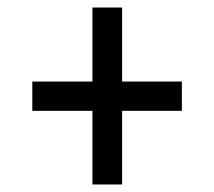

<svg xmlns="http://www.w3.org/2000/svg" viewBox="-20 -609 570 511"><path d="M226 -118H305V-314H464V-392H305V-589H226V-392H66V-314H226Z"/></svg>

Font: Noto Sans Mono Condensed Medium
Style: Regular
Weight: 500
Width: 3
Designer: Monotype Design Team
Foundry: Monotype Imaging Inc.
Version: Version 2.014